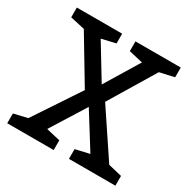

<svg xmlns="http://www.w3.org/2000/svg" viewBox="-161 -872 1014 1024"><g transform="rotate(30 346.0 -360.0)"><path d="M13 0H299V-60L213 -80L346 -293L479 -80L393 -60V0H679V-60L595 -80L408 -360L577 -640L666 -660V-720H387V-660L473 -640L346 -431L219 -640L305 -660V-720H26V-660L115 -640L283 -360L97 -80L13 -60Z"/></g></svg>

Font: Hermeneus One
Style: Regular
Weight: 400
Designer: Rodrigo Fuenzalida, Pablo Impallari
Foundry: Pablo Impallari, Rodrigo Fuenzalida
Version: Version 1.002